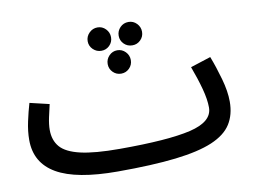

<svg xmlns="http://www.w3.org/2000/svg" viewBox="-73 -740 1147 866"><g transform="rotate(-10 501.0 -307.0)"><path d="M400 21Q211 21 121 -31Q31 -83 31 -188Q31 -228 40.5 -272Q50 -316 61 -353L150 -332Q144 -307 137 -274.5Q130 -242 130 -217Q130 -169 156.5 -138.5Q183 -108 247.5 -93Q312 -78 426 -78Q648 -78 751.5 -102.5Q855 -127 855 -192Q855 -229 841.5 -279Q828 -329 807 -385L900 -415Q919 -366 935.5 -307.5Q952 -249 952 -202Q952 -142 925 -99.5Q898 -57 835.5 -30.5Q773 -4 666.5 8.5Q560 21 400 21ZM422 -528Q400 -528 384 -543.5Q368 -559 368 -581Q368 -603 384 -619Q400 -635 422 -635Q444 -635 459.5 -619Q475 -603 475 -581Q475 -559 459.5 -543.5Q444 -528 422 -528ZM564 -528Q541 -528 525.5 -543.5Q510 -559 510 -581Q510 -603 525.5 -619Q541 -635 564 -635Q586 -635 601.5 -619Q617 -603 617 -581Q617 -559 601.5 -543.5Q586 -528 564 -528ZM492 -411Q470 -411 454.5 -426.5Q439 -442 439 -464Q439 -486 454.5 -502Q470 -518 492 -518Q514 -518 529.5 -502Q545 -486 545 -464Q545 -442 529.5 -426.5Q514 -411 492 -411Z"/></g></svg>

Font: Noto Sans Arabic Med
Style: Regular
Weight: 500
Designer: Monotype Design Team, Nadine Chahine, Nizar Qandah and Khaled Hosny
Foundry: Monotype Imaging Inc.
Version: Version 2.012; ttfautohint (v1.8.4.7-5d5b)